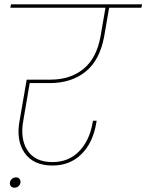

<svg xmlns="http://www.w3.org/2000/svg" viewBox="-20 -760 680 892"><path d="M28 -724 31 -740H640L637 -724H487L464 -591Q444 -481 378 -427.5Q312 -374 211 -374H118L89 -204Q72 -116 107.5 -61.5Q143 -7 224 -7Q298 -7 346.5 -56Q395 -105 410 -188L412 -199H429Q427 -191 427 -188Q412 -97 358.5 -44Q305 9 224 9Q135 9 94 -50Q53 -109 72 -205L104 -390H214Q307 -390 368 -440Q429 -490 447 -591L470 -724ZM26 88Q28 77 36 70.5Q44 64 55 64Q65 64 70.5 71Q76 78 75 88Q74 98 66 105Q58 112 47 112Q36 112 30.5 105Q25 98 26 88Z"/></svg>

Font: Poppins Thin
Style: Italic
Weight: 250
Italic angle: -10°
Designer: Ninad Kale (Devanagari), Jonny Pinhorn (Latin)
Foundry: Indian Type Foundry
Version: Version 3.200;PS 1.000;hotconv 16.6.54;makeotf.lib2.5.65590